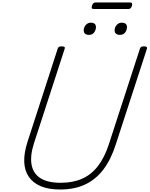

<svg xmlns="http://www.w3.org/2000/svg" viewBox="-20 -1502 1200 1541"><path d="M463 19Q370 19 307 -7.5Q244 -34 210.5 -84Q177 -134 174.5 -203Q172 -272 199 -358L443 -1111Q446 -1121 453 -1125.5Q460 -1130 476 -1130Q490 -1130 496.5 -1125.5Q503 -1121 499 -1110L253 -353Q221 -254 233 -182.5Q245 -111 303 -73Q361 -35 468 -35Q566 -35 640 -68Q714 -101 767 -170.5Q820 -240 854 -345L1103 -1111Q1106 -1121 1113 -1125.5Q1120 -1130 1136 -1130Q1165 -1130 1159 -1110L909 -342Q870 -220 808.5 -140Q747 -60 661.5 -20.5Q576 19 463 19ZM693 -1222Q675 -1222 663.5 -1231Q652 -1240 652 -1258Q652 -1282 668 -1301Q684 -1320 710 -1320Q728 -1320 739 -1311.5Q750 -1303 750 -1284Q750 -1261 735.5 -1241.5Q721 -1222 693 -1222ZM942 -1222Q924 -1222 912 -1231Q900 -1240 900 -1258Q900 -1282 916 -1301Q932 -1320 959 -1320Q976 -1320 987.5 -1311.5Q999 -1303 999 -1284Q999 -1261 984.5 -1241.5Q970 -1222 942 -1222ZM732 -1430Q720 -1430 717 -1436.5Q714 -1443 718 -1455Q722 -1468 728 -1475Q734 -1482 746 -1482H1025Q1037 -1482 1039.5 -1474.5Q1042 -1467 1039 -1455Q1035 -1443 1029 -1436.5Q1023 -1430 1011 -1430Z"/></svg>

Font: Playwrite CU ExtraLight
Style: Regular
Weight: 250
Designer: Veronika Burian, José Scaglione
Foundry: TypeTogether
Version: Version 1.002